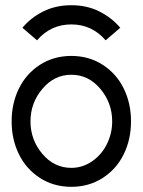

<svg xmlns="http://www.w3.org/2000/svg" viewBox="-20 -702 544 732"><path d="M438.5 -596.2Q405.8 -634.8 358.6 -658.4Q311.5 -682.1 252 -682.1Q192.4 -682.1 145 -658.4Q97.7 -634.8 65.4 -596.2L121.1 -548.3Q173.3 -608.9 252 -608.9Q330.6 -608.9 382.8 -548.3ZM52.2 -113.8Q24.4 -170.4 24.4 -239.3Q24.4 -308.1 52.2 -364.7Q80.1 -421.4 132.6 -455.1Q185.1 -488.8 252 -488.8Q318.8 -488.8 371.3 -455.1Q423.8 -421.4 451.7 -364.7Q479.5 -308.1 479.5 -239.3Q479.5 -170.4 451.7 -113.8Q423.8 -57.1 371.3 -23.4Q318.8 10.3 252 10.3Q185.1 10.3 132.6 -23.4Q80.1 -57.1 52.2 -113.8ZM407.7 -239.3Q407.7 -309.6 362.5 -363.3Q317.4 -417 252 -417Q187 -417 141.6 -363.3Q96.2 -309.6 96.2 -239.3Q96.2 -168.9 141.4 -115.5Q186.5 -62 252 -62Q294.9 -62 331.3 -87.2Q367.7 -112.3 387.7 -153.1Q407.7 -193.8 407.7 -239.3Z"/></svg>

Font: Eligible
Style: Regular
Weight: 500
Version: Version 1.1